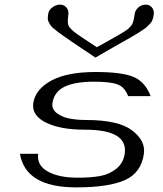

<svg xmlns="http://www.w3.org/2000/svg" viewBox="-20 -812 706 832"><path d="M393.6 -500Q508.8 -500 559.1 -478.5Q609.4 -457 632.8 -395.5H535.2Q520.5 -434.6 489.3 -446.3Q458 -458 387.7 -458Q305.7 -458 260.3 -436.5Q214.8 -415 207 -364.3Q204.1 -337.9 227.5 -320.8Q251 -303.7 283.2 -297.9Q315.4 -292 353.5 -292Q493.2 -292 552.2 -247.1Q611.3 -202.1 603.5 -146.5V-145.5Q591.8 -62.5 520.5 -31.2Q449.2 0 310.5 0Q90.8 0 66.4 -145.5H145.5Q138.7 -95.7 187 -68.8Q235.4 -42 316.4 -42Q374 -42 414.1 -49.3Q454.1 -56.6 484.4 -81.1Q514.6 -105.5 520.5 -146.5Q535.2 -250 347.7 -250Q241.2 -250 179.2 -280.8Q117.2 -311.5 124 -364.3Q132.8 -424.8 201.7 -462.4Q270.5 -500 393.6 -500ZM393.6 -562.5Q367.2 -580.1 338.9 -599.1Q310.5 -618.2 293.9 -629.4Q277.3 -640.6 259.3 -653.3Q241.2 -666 231.9 -672.9Q222.7 -679.7 211.9 -689Q201.2 -698.2 197.8 -704.1Q194.3 -710 190.4 -717.8Q186.5 -725.6 187 -732.9Q187.5 -740.2 188.5 -750Q190.4 -767.6 206.5 -779.8Q222.7 -792 240.2 -792Q256.8 -792 267.6 -779.8Q278.3 -767.6 276.4 -750Q271.5 -713.9 276.4 -702.1Q279.3 -696.3 281.7 -692.9Q284.2 -689.5 290 -684.1Q295.9 -678.7 299.8 -675.3Q303.7 -671.9 314.5 -664.1Q325.2 -656.2 334.5 -650.4Q343.8 -644.5 363.3 -631.3Q382.8 -618.2 399.4 -607.4Q414.1 -615.2 431.6 -625Q449.2 -634.8 458.5 -640.1Q467.8 -645.5 479.5 -652.3Q491.2 -659.2 497.1 -662.1Q502.9 -665 510.3 -669.9Q517.6 -674.8 521.5 -677.2Q525.4 -679.7 530.3 -683.1Q535.2 -686.5 538.1 -689.5Q541 -692.4 543.5 -695.3Q545.9 -698.2 549.8 -702.1Q558.6 -713.9 563.5 -750Q565.4 -767.6 579.6 -779.8Q593.8 -792 611.3 -792Q627.9 -792 638.2 -779.8Q648.4 -767.6 646.5 -750Q645.5 -741.2 643.6 -734.4Q641.6 -727.5 638.7 -721.2Q635.7 -714.8 629.4 -708.5Q623 -702.1 617.2 -696.3Q611.3 -690.4 598.6 -682.1Q585.9 -673.8 575.2 -667Q564.5 -660.2 543 -647.9Q521.5 -635.7 503.4 -625.5Q485.4 -615.2 453.6 -597.2Q421.9 -579.1 393.6 -562.5Z"/></svg>

Font: okolaks
Style: RegularItalic
Weight: 500
Italic angle: -8°
Version: Version 000.6.0